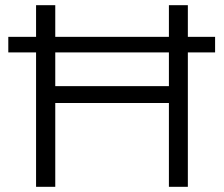

<svg xmlns="http://www.w3.org/2000/svg" viewBox="-20 -720 863 740"><path d="M704 -700V0H631V-323H193V0H119V-700H193V-388H631V-700ZM12 -578H809V-518H12Z"/></svg>

Font: Montserrat-Regular
Style: Regular
Weight: 400
Version: Version 7.200